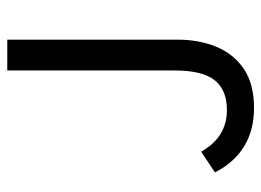

<svg xmlns="http://www.w3.org/2000/svg" viewBox="-114 -582 708 520"><g transform="rotate(-90 240.0 -322.0)"><path d="M207.4 12Q148 12 104.1 -14.5Q60.3 -41 33 -93.8L89.1 -131.1Q110 -95.1 138 -78.3Q166 -61.4 202 -61.4Q256.2 -61.4 282.6 -94.5Q309.1 -127.6 309.1 -203V-656.3H392.6V-195.3Q392.6 -137.8 373.6 -90.9Q354.6 -43.9 313.8 -15.9Q273.1 12 207.4 12Z"/></g></svg>

Font: Source Sans 3 Variable
Style: Regular
Weight: 200
Designer: Paul D. Hunt
Foundry: Adobe Systems Incorporated
Version: Version 3.026